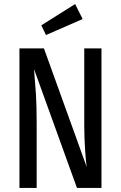

<svg xmlns="http://www.w3.org/2000/svg" viewBox="-20 -928 597 948"><path d="M481 0H360L148 -587Q154 -517 157.5 -462Q161 -407 161 -324V0H76V-689H197L409 -101Q405 -116 400.5 -183Q396 -250 396 -308V-689H481ZM388 -834 207 -755 184 -803 351 -908Z"/></svg>

Font: Fira Sans Compressed
Style: Regular
Weight: 400
Width: 1
Designer: bBox Type GmbH & Carrois Corporate GbR & Edenspiekermann AG
Foundry: bBox Type GmbH & Carrois Corporate GbR & Edenspiekermann AG
Version: Version 4.301